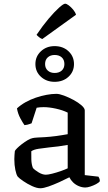

<svg xmlns="http://www.w3.org/2000/svg" viewBox="-20 -1001 577 1025"><path d="M194.9 4Q176.6 4 150.9 -7.8Q125.3 -19.6 103.5 -34.7Q81.7 -49.7 74.5 -58.2Q67.3 -68.2 61.9 -94Q56.5 -119.8 56.5 -151.2Q56.5 -163.2 57.4 -173.8Q58.3 -184.5 59.3 -194.5Q60.8 -199.2 71.2 -209.6Q81.6 -220 97 -231.9Q112.4 -243.8 127.9 -252.8Q143.4 -261.8 154.4 -263.8Q162.3 -265.8 179.7 -266.8Q197 -267.8 219 -268.8Q233 -269.8 248.5 -271.2Q264 -272.5 279.9 -274.8Q295.9 -277.1 311.5 -279.5Q327.1 -281.9 341.4 -284.6V-399.8Q314.4 -413.2 278.2 -421.1Q242 -429 213 -429Q202.9 -429 193.3 -428.2Q183.7 -427.3 175.7 -425.9L148.6 -342.8Q144.6 -341.8 136.2 -338.3Q127.9 -334.8 110.7 -333Q101.9 -345 88.8 -369.1Q75.7 -393.3 70.5 -422.3Q90.5 -440.8 116.5 -455.4Q142.6 -469.9 171.4 -479.7Q200.2 -489.5 228.5 -494.7Q256.9 -500 281.2 -500Q296.7 -500 321.9 -490.6Q347.1 -481.1 372.7 -467.4Q398.2 -453.7 415.4 -438.5Q432.5 -423.3 432.5 -411.8V-66.2L505.5 -57.9Q507.5 -55.1 510.3 -48.9Q513 -42.6 513 -33.7Q507.3 -25.4 492.7 -17.9Q478.2 -10.3 462.5 -5.2Q446.8 0 435.5 0Q418 0 400.5 -7.4Q382.9 -14.9 370 -27.5Q357.2 -40.2 350.4 -54.6Q326.5 -42.2 296.3 -28.5Q266.1 -14.9 239 -5.4Q212 4 194.9 4ZM224.9 -68.3Q236.5 -68.3 258.8 -73.9Q281.1 -79.5 304.4 -87.6Q327.7 -95.8 341.4 -102.5V-227.3Q317.6 -222.8 291.8 -219.5Q266 -216.2 241.9 -214Q213.8 -211 186.7 -206.8Q159.5 -202.7 147 -193.4Q146.5 -174.7 147.3 -148.9Q148.1 -123.1 155.8 -104.2Q165.1 -93.5 185.8 -80.9Q206.4 -68.3 224.9 -68.3ZM271.7 -564.2Q227.8 -564.2 198.4 -591.2Q169 -618.1 169 -659Q169 -699.9 198.4 -727.3Q227.8 -754.8 271.6 -754.8Q316.5 -754.8 345.8 -727.3Q375 -699.9 375 -659Q375 -618.1 345.7 -591.2Q316.4 -564.2 271.7 -564.2ZM271.7 -611.5Q295.4 -611.5 309.6 -624.3Q323.8 -637.1 323.8 -659Q323.8 -681.9 309.6 -694.7Q295.4 -707.5 271.7 -707.5Q249 -707.5 234.9 -694.6Q220.7 -681.7 220.7 -659Q220.7 -637.3 234.9 -624.4Q249 -611.5 271.7 -611.5ZM205.7 -792.6Q196.1 -796.4 187.8 -803.1Q179.5 -809.7 175.2 -815.3Q208.4 -864.4 239.8 -901.5Q271.3 -938.5 295.1 -959.9Q318.9 -981.2 327.7 -981.2Q335.5 -981.2 347.5 -972Q359.6 -962.8 370.8 -949.3Q382 -935.8 385.8 -922.3Z"/></svg>

Font: Texturina Medium
Style: Regular
Weight: 500
Designer: Guillermo Torres Carreño
Foundry: Omnibus-Type
Version: Version 1.003